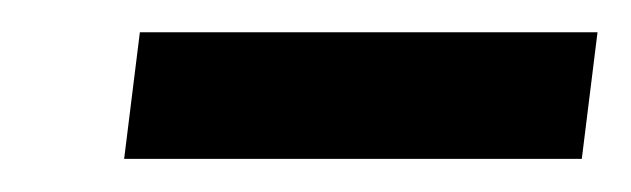

<svg xmlns="http://www.w3.org/2000/svg" viewBox="-20 -704 381 116"><path d="M64.5 -684.5H341L331.5 -608H55Z"/></svg>

Font: Lato TR
Style: Bold Italic
Weight: 700
Italic angle: -12°
Designer: Lukasz Dziedzic
Foundry: tyPoland Lukasz Dziedzic
Version: Version 1.104 2013